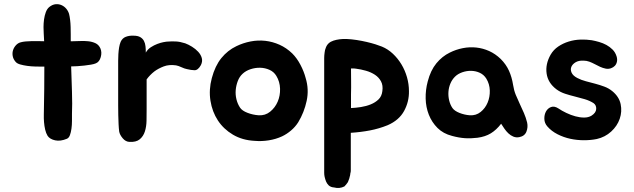

<svg xmlns="http://www.w3.org/2000/svg" viewBox="-20 -590 3073 931"><path d="M467 -355Q475 -336 468.5 -313Q462 -290 445 -283Q436 -279 421 -276.5Q406 -274 388.5 -272Q371 -270 354 -269Q337 -268 325 -268Q326 -238 327 -206.5Q328 -175 329 -145Q330 -115 330 -87.5Q330 -60 329 -38Q329 -23 329 -3.5Q329 16 326.5 34Q324 52 319 65.5Q314 79 304 83Q273 96 247.5 90.5Q222 85 211 69Q203 56 199 38.5Q195 21 193.5 2.5Q192 -16 192.5 -33.5Q193 -51 193 -64Q194 -106 194.5 -159.5Q195 -213 195 -267H180Q168 -267 149.5 -267.5Q131 -268 112.5 -270.5Q94 -273 78 -277.5Q62 -282 55 -291Q44 -304 41.5 -319Q39 -334 43.5 -347.5Q48 -361 58 -371.5Q68 -382 81 -385Q99 -390 132 -390.5Q165 -391 194 -390Q193 -400 193 -409.5Q193 -419 192 -428Q191 -440 191 -458.5Q191 -477 193.5 -495.5Q196 -514 202 -530.5Q208 -547 219 -556Q234 -568 249.5 -569.5Q265 -571 278.5 -565Q292 -559 301.5 -547.5Q311 -536 315 -522Q318 -510 320 -493.5Q322 -477 322.5 -459Q323 -441 323 -423Q323 -405 323 -390H333Q348 -390 368 -391Q388 -392 407.5 -390Q427 -388 443 -380.5Q459 -373 467 -355Z M553 -268Q553 -280 553 -295.5Q553 -311 554 -327.5Q555 -344 557.5 -359.5Q560 -375 565 -387Q573 -405 590 -411.5Q607 -418 627 -417Q648 -417 660 -410Q672 -403 678 -391.5Q684 -380 685.5 -365.5Q687 -351 687 -335Q696 -351 711.5 -361Q727 -371 743 -377Q759 -383 772 -385.5Q785 -388 787 -388Q812 -390 832.5 -389Q853 -388 878 -380Q894 -374 911 -363.5Q928 -353 941 -339Q954 -325 958.5 -308.5Q963 -292 954 -274Q940 -249 923 -249.5Q906 -250 886 -255Q875 -257 860 -264Q845 -271 834 -273Q800 -278 774 -268Q748 -258 729 -244Q707 -227 691 -205V-61Q691 -34 690.5 -5Q690 24 682.5 47.5Q675 71 657.5 85.5Q640 100 607 98Q589 97 575 80.5Q561 64 558 48Q556 33 555 12Q554 -9 553.5 -32Q553 -55 553 -78.5Q553 -102 553 -122Z M1126 -366Q1159 -382 1195 -389Q1231 -396 1266.5 -392Q1302 -388 1335.5 -373Q1369 -358 1397 -331Q1420 -308 1437 -275.5Q1454 -243 1462 -212Q1479 -157 1467 -101Q1455 -45 1426 3Q1412 25 1391.5 42.5Q1371 60 1348 71Q1318 85 1283 90.5Q1248 96 1215 93Q1155 90 1109.5 63Q1064 36 1036.5 -6Q1009 -48 1000.5 -101.5Q992 -155 1007 -211Q1023 -271 1053.5 -308.5Q1084 -346 1126 -366ZM1156 -232Q1141 -218 1133 -197Q1125 -176 1123 -153.5Q1121 -131 1126.5 -108.5Q1132 -86 1144 -68Q1154 -53 1180 -43Q1206 -33 1234 -31Q1266 -29 1290 -48.5Q1314 -68 1326.5 -97Q1339 -126 1338 -160Q1337 -194 1320 -222Q1308 -242 1286.5 -251.5Q1265 -261 1241.5 -261.5Q1218 -262 1195 -254.5Q1172 -247 1156 -232Z M1832 -364Q1861 -352 1885 -329.5Q1909 -307 1926.5 -278Q1944 -249 1953.5 -215.5Q1963 -182 1963 -148Q1964 -97 1939.5 -52Q1915 -7 1860 17Q1818 34 1773.5 42.5Q1729 51 1681 54V237Q1681 243 1679.5 248Q1678 253 1678 258Q1676 268 1673.5 276Q1671 284 1667 293Q1663 299 1659 304Q1655 309 1650 314Q1626 326 1600 319Q1584 318 1574 309Q1565 300 1561 290Q1557 280 1554 267Q1553 262 1552.5 257.5Q1552 253 1552 248V-309Q1552 -315 1552.5 -321.5Q1553 -328 1554 -335Q1555 -347 1560 -359Q1569 -384 1597 -393Q1625 -402 1660 -401Q1684 -400 1709.5 -396Q1735 -392 1758.5 -386.5Q1782 -381 1801 -375Q1820 -369 1832 -364ZM1834 -148Q1838 -176 1827.5 -195.5Q1817 -215 1798 -227.5Q1779 -240 1754.5 -247Q1730 -254 1706 -257Q1703 -258 1696.5 -258Q1690 -258 1682 -258Q1682 -226 1682.5 -196.5Q1683 -167 1682 -133V-66Q1705 -67 1730.5 -71Q1756 -75 1778 -84Q1800 -93 1815.5 -108Q1831 -123 1834 -148Z M2161 -335Q2191 -350 2224 -356.5Q2257 -363 2289.5 -359.5Q2322 -356 2352 -342.5Q2382 -329 2408 -304Q2434 -278 2448 -247Q2462 -216 2468 -178Q2472 -152 2481 -130Q2490 -108 2500.5 -86Q2511 -64 2520.5 -42Q2530 -20 2536 4Q2541 27 2532.5 48.5Q2524 70 2498 75Q2483 78 2469.5 72.5Q2456 67 2445 56.5Q2434 46 2425.5 33.5Q2417 21 2410 10Q2387 40 2360 56.5Q2333 73 2295 78Q2263 82 2234 80Q2205 78 2172 69Q2129 58 2101.5 30.5Q2074 3 2059.5 -33.5Q2045 -70 2044 -112Q2043 -154 2054 -195Q2068 -249 2096 -283Q2124 -317 2161 -335ZM2186 -218Q2172 -204 2164 -185Q2156 -166 2154.5 -145Q2153 -124 2158 -103Q2163 -82 2174 -66Q2184 -52 2208 -42.5Q2232 -33 2258 -31Q2288 -29 2310.5 -47Q2333 -65 2344.5 -92.5Q2356 -120 2355 -151.5Q2354 -183 2338 -209Q2326 -228 2306.5 -237Q2287 -246 2265 -246.5Q2243 -247 2221.5 -239.5Q2200 -232 2186 -218Z M2858 -90Q2839 -102 2815.5 -109Q2792 -116 2767.5 -122Q2743 -128 2720 -135.5Q2697 -143 2678 -157Q2637 -188 2630.5 -233.5Q2624 -279 2650 -325Q2664 -349 2687 -364.5Q2710 -380 2737.5 -388.5Q2765 -397 2794 -398Q2823 -399 2849 -395Q2866 -392 2885 -386.5Q2904 -381 2920.5 -372Q2937 -363 2950.5 -349.5Q2964 -336 2970 -316Q2974 -303 2971.5 -291Q2969 -279 2961.5 -271Q2954 -263 2942.5 -259Q2931 -255 2918 -257Q2903 -260 2890 -266Q2877 -272 2864 -279Q2851 -286 2837.5 -291Q2824 -296 2809 -296Q2786 -297 2771 -288Q2756 -279 2750.5 -266Q2745 -253 2751.5 -238Q2758 -223 2779 -212Q2798 -202 2821 -196Q2844 -190 2866.5 -184Q2889 -178 2910.5 -170Q2932 -162 2949 -148Q2982 -121 2989.5 -85Q2997 -49 2985 -14Q2973 21 2943.5 48Q2914 75 2874 84Q2845 90 2811.5 90Q2778 90 2745.5 83Q2713 76 2683.5 61Q2654 46 2634 23Q2620 7 2619.5 -13.5Q2619 -34 2627.5 -49.5Q2636 -65 2652 -71Q2668 -77 2688 -64Q2704 -53 2726 -42.5Q2748 -32 2770 -26Q2792 -20 2812.5 -20Q2833 -20 2848 -29Q2870 -43 2871 -61.5Q2872 -80 2858 -90Z"/></svg>

Font: BM JUA
Style: Regular
Weight: 400
Designer: BONGJIN KIM, JAEHYUN KEUM, JUHEE TAE
Foundry: WOOWA BROTHERS Corporation.
Version: Version 1.100